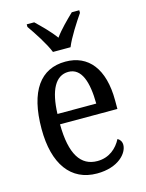

<svg xmlns="http://www.w3.org/2000/svg" viewBox="-117 -837 696 918"><g transform="rotate(-15 231.0 -378.0)"><path d="M194 -606H281C299 -651 341 -715 367 -753V-766H330C299 -736 263 -701 237 -665C211 -701 175 -736 144 -766H107V-753C134 -715 176 -651 194 -606ZM248 10C355 10 404 -50 404 -90C404 -108 394 -119 384 -124C363 -83 324 -47 265 -47C183 -47 138 -114 137 -263H421V-305C421 -463 352 -546 239 -546C116 -546 46 -452 46 -264C46 -90 119 10 248 10ZM330 -314H138C142 -430 176 -495 240 -495C305 -495 329 -422 330 -314Z"/></g></svg>

Font: Noto Serif Bengali Condensed
Style: Regular
Weight: 400
Width: 3
Designer: Juan Bruce, Universal Thirst, Indian Type Foundry and the Monotype Design Team.
Foundry: Monotype Imaging Inc.
Version: Version 2.003